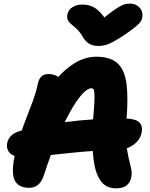

<svg xmlns="http://www.w3.org/2000/svg" viewBox="-20 -1022 820 1053"><path d="M617 11Q584 11 560 -3.5Q536 -18 519 -52Q502 -85 494.5 -138.5Q487 -192 486.5 -251.5Q486 -311 490 -362Q496 -425 497.5 -461Q499 -497 497.5 -513Q496 -529 492 -533.5Q488 -538 481 -538Q460 -538 430 -505Q400 -472 365 -409.5Q330 -347 293.5 -260Q257 -173 222 -65Q209 -25 189 -8.5Q169 8 140 8Q83 8 62 -30.5Q41 -69 59 -160Q72 -225 90 -279Q108 -333 127 -381Q146 -429 162 -473Q178 -517 187 -560Q193 -590 207.5 -603Q222 -616 247 -616Q269 -616 291 -605.5Q313 -595 327 -566L256 -543Q305 -617 371.5 -664Q438 -711 508 -711Q585 -711 624.5 -675Q664 -639 674 -561Q684 -483 673 -357Q667 -289 672 -240.5Q677 -192 685 -158Q693 -124 699 -98.5Q705 -73 700 -51Q694 -20 673.5 -4.5Q653 11 617 11ZM114 -160Q56 -160 34.5 -182Q13 -204 20 -240Q25 -263 43 -279.5Q61 -296 94 -305Q205 -334 344.5 -353Q484 -372 656 -372Q723 -372 743.5 -351.5Q764 -331 757 -296Q749 -253 708.5 -225.5Q668 -198 611 -198Q549 -198 490 -194Q431 -190 377 -184.5Q323 -179 275 -173.5Q227 -168 186.5 -164Q146 -160 114 -160ZM694 -1002Q714 -1002 730 -992.5Q746 -983 754.5 -967Q763 -951 761 -931Q760 -919 753.5 -907Q747 -895 724.5 -876Q702 -857 653 -824Q621 -804 599 -792Q577 -780 559 -775Q541 -770 521 -770Q488 -770 468.5 -782.5Q449 -795 435 -818Q419 -846 402.5 -861.5Q386 -877 372.5 -888Q359 -899 352.5 -911Q346 -923 350 -944Q355 -969 378 -983Q401 -997 430 -997Q461 -997 484.5 -987Q508 -977 530.5 -953Q553 -929 579 -887L507 -889Q557 -931 588 -954Q619 -977 638 -987.5Q657 -998 669.5 -1000Q682 -1002 694 -1002Z"/></svg>

Font: Shantell Sans ExtraBold
Style: Italic
Weight: 800
Italic angle: -11°
Designer: Stephen Nixon, Anya Danilova, Shantell Martin
Foundry: Arrow Type
Version: Version 1.011;[c5ecc13dd]